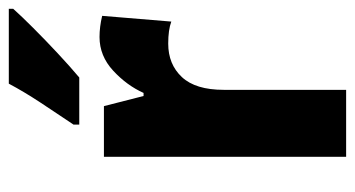

<svg xmlns="http://www.w3.org/2000/svg" viewBox="-205 -601 806 436"><g transform="rotate(-90 198.0 -383.0)"><path d="M332 -560Q355 -560 380 -554L367 -397Q348 -404 317 -404Q270 -404 241 -373Q212 -342 212 -278V0H60V-550H175L198 -460H205Q222 -498 255.5 -529Q289 -560 332 -560ZM396 -756Q380 -738 352.5 -710.5Q325 -683 295 -655Q265 -627 240 -606H133V-619Q158 -656 183 -694Q208 -732 226 -766H396Z"/></g></svg>

Font: Noto Sans Devanagari Condensed ExtraBold
Style: Regular
Weight: 800
Width: 3
Designer: Jelle Bosma - Monotype Design Team
Foundry: Monotype Imaging Inc.
Version: Version 2.004; ttfautohint (v1.8.4.7-5d5b)